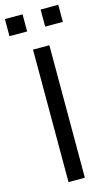

<svg xmlns="http://www.w3.org/2000/svg" viewBox="-135 -940 558 987"><g transform="rotate(-15 143.5 -447.0)"><path d="M100 0V-705H187V0ZM191 -803V-894H285V-803ZM1 -803V-894H95V-803Z"/></g></svg>

Font: Nunito Sans 9pt
Style: Regular
Weight: 400
Version: Version 3.101;gftools[0.9.27]